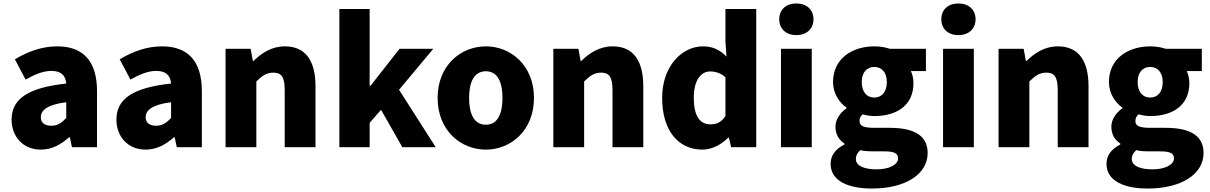

<svg xmlns="http://www.w3.org/2000/svg" viewBox="-20 -851 6995 1110"><path d="M216 14C279 14 332 -15 379 -57H384L396 0H541V-323C541 -501 458 -583 311 -583C222 -583 141 -553 66 -508L128 -391C185 -423 232 -441 277 -441C335 -441 359 -414 363 -368C141 -344 47 -279 47 -159C47 -64 111 14 216 14ZM277 -124C240 -124 216 -140 216 -173C216 -213 252 -246 363 -260V-169C337 -141 313 -124 277 -124Z M822 14C885 14 938 -15 985 -57H990L1002 0H1147V-323C1147 -501 1064 -583 917 -583C828 -583 747 -553 672 -508L734 -391C791 -423 838 -441 883 -441C941 -441 965 -414 969 -368C747 -344 653 -279 653 -159C653 -64 717 14 822 14ZM883 -124C846 -124 822 -140 822 -173C822 -213 858 -246 969 -260V-169C943 -141 919 -124 883 -124Z M1284 0H1462V-380C1496 -413 1520 -431 1560 -431C1605 -431 1626 -409 1626 -330V0H1804V-352C1804 -494 1751 -583 1627 -583C1550 -583 1492 -544 1445 -498H1442L1429 -569H1284Z M1942 0H2117V-141L2183 -216L2306 0H2499L2287 -332L2485 -569H2290L2122 -355H2117V-799H1942Z M2789 14C2933 14 3067 -96 3067 -285C3067 -473 2933 -583 2789 -583C2644 -583 2510 -473 2510 -285C2510 -96 2644 14 2789 14ZM2789 -130C2722 -130 2692 -190 2692 -285C2692 -379 2722 -439 2789 -439C2855 -439 2885 -379 2885 -285C2885 -190 2855 -130 2789 -130Z M3179 0H3357V-380C3391 -413 3415 -431 3455 -431C3500 -431 3521 -409 3521 -330V0H3699V-352C3699 -494 3646 -583 3522 -583C3445 -583 3387 -544 3340 -498H3337L3324 -569H3179Z M4041 14C4095 14 4150 -15 4190 -55H4194L4207 0H4352V-799H4174V-609L4180 -524C4143 -560 4106 -583 4043 -583C3925 -583 3808 -471 3808 -285C3808 -99 3899 14 4041 14ZM4088 -132C4027 -132 3991 -178 3991 -287C3991 -392 4036 -438 4085 -438C4115 -438 4147 -429 4174 -404V-180C4149 -143 4122 -132 4088 -132Z M4495 0H4673V-569H4495ZM4584 -648C4643 -648 4683 -684 4683 -740C4683 -795 4643 -831 4584 -831C4524 -831 4485 -795 4485 -740C4485 -684 4524 -648 4584 -648Z M5020 239C5218 239 5343 154 5343 34C5343 -69 5263 -112 5123 -112H5033C4972 -112 4949 -124 4949 -150C4949 -170 4955 -178 4967 -190C4992 -183 5015 -180 5034 -180C5160 -180 5261 -238 5261 -371C5261 -398 5254 -424 5246 -440H5333V-569H5124C5098 -578 5067 -583 5034 -583C4911 -583 4796 -515 4796 -377C4796 -310 4833 -257 4874 -229V-225C4836 -199 4810 -159 4810 -119C4810 -71 4832 -41 4862 -21V-16C4809 11 4782 49 4782 96C4782 198 4889 239 5020 239ZM5034 -287C4993 -287 4962 -317 4962 -377C4962 -434 4993 -464 5034 -464C5076 -464 5107 -434 5107 -377C5107 -317 5076 -287 5034 -287ZM5048 128C4976 128 4928 108 4928 68C4928 49 4936 33 4954 17C4972 22 4994 24 5035 24H5089C5142 24 5172 31 5172 65C5172 101 5121 128 5048 128Z M5432 0H5610V-569H5432ZM5521 -648C5580 -648 5620 -684 5620 -740C5620 -795 5580 -831 5521 -831C5461 -831 5422 -795 5422 -740C5422 -684 5461 -648 5521 -648Z M5753 0H5931V-380C5965 -413 5989 -431 6029 -431C6074 -431 6095 -409 6095 -330V0H6273V-352C6273 -494 6220 -583 6096 -583C6019 -583 5961 -544 5914 -498H5911L5898 -569H5753Z M6615 239C6813 239 6938 154 6938 34C6938 -69 6858 -112 6718 -112H6628C6567 -112 6544 -124 6544 -150C6544 -170 6550 -178 6562 -190C6587 -183 6610 -180 6629 -180C6755 -180 6856 -238 6856 -371C6856 -398 6849 -424 6841 -440H6928V-569H6719C6693 -578 6662 -583 6629 -583C6506 -583 6391 -515 6391 -377C6391 -310 6428 -257 6469 -229V-225C6431 -199 6405 -159 6405 -119C6405 -71 6427 -41 6457 -21V-16C6404 11 6377 49 6377 96C6377 198 6484 239 6615 239ZM6629 -287C6588 -287 6557 -317 6557 -377C6557 -434 6588 -464 6629 -464C6671 -464 6702 -434 6702 -377C6702 -317 6671 -287 6629 -287ZM6643 128C6571 128 6523 108 6523 68C6523 49 6531 33 6549 17C6567 22 6589 24 6630 24H6684C6737 24 6767 31 6767 65C6767 101 6716 128 6643 128Z"/></svg>

Font: Noto Sans HK Black
Style: Regular
Weight: 900
Designer: Ryoko NISHIZUKA 西塚涼子 (kana, bopomofo & ideographs); Paul D. Hunt (Latin, Greek & Cyrillic); Sandoll Communications 산돌커뮤니
Foundry: Adobe
Version: Version 2.004;hotconv 1.0.118;makeotfexe 2.5.65603